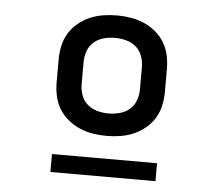

<svg xmlns="http://www.w3.org/2000/svg" viewBox="-42 -740 685 597"><g transform="rotate(5 300.0 -441.5)"><path d="M300 -317Q278 -317 256.5 -320.5Q235 -324 215.5 -332.5Q196 -341 179 -355Q162 -369 151 -387.5Q140 -406 135.5 -427Q131 -448 131 -470V-540Q131 -562 135.5 -583Q140 -604 151 -622.5Q162 -641 179 -655Q196 -669 215.5 -677.5Q235 -686 256.5 -689.5Q278 -693 300 -693Q322 -693 343.5 -689.5Q365 -686 384.5 -677.5Q404 -669 421 -655Q438 -641 449 -622.5Q460 -604 464.5 -583Q469 -562 469 -540V-470Q469 -448 464.5 -427Q460 -406 449 -387.5Q438 -369 421 -355Q404 -341 384.5 -332.5Q365 -324 343.5 -320.5Q322 -317 300 -317ZM300 -387Q317 -387 334.5 -391.5Q352 -396 365.5 -407.5Q379 -419 385 -436Q391 -453 391 -470V-540Q391 -557 385 -574Q379 -591 365.5 -602.5Q352 -614 334.5 -618.5Q317 -623 300 -623Q283 -623 265.5 -618.5Q248 -614 234.5 -602.5Q221 -591 215 -574Q209 -557 209 -540V-470Q209 -453 215 -436Q221 -419 234.5 -407.5Q248 -396 265.5 -391.5Q283 -387 300 -387ZM136 -190V-246H464V-190Z"/></g></svg>

Font: Nova
Style: Regular
Weight: 400
Monospace: yes
Designer: Belleve Invis
Foundry: Belleve Invis
Version: Version 24.1.4; ttfautohint (v1.8.4)